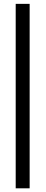

<svg xmlns="http://www.w3.org/2000/svg" viewBox="-20 -870 242 1015"><path d="M136.7 125.5H63V-849.6H136.7Z"/></svg>

Font: VarendraSemibold
Style: Regular
Weight: 600
Designer: Jacob Thomas
Foundry: Bangla Type Foundry
Version: Version 1.008